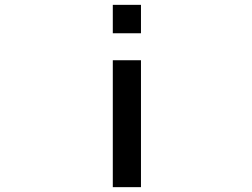

<svg xmlns="http://www.w3.org/2000/svg" viewBox="-20 -771 1040 792"><path d="M445.3 -633.8V-751H561.5V-633.8ZM445.3 1V-522.5H561.5V1Z"/></svg>

Font: GenEi Gothic M SemiBold
Style: Regular
Weight: 500
Designer: o_tamon (Modified); [Source Han Sans]
Ryoko NISHIZUKA  (kana & ideographs); Paul D. Hunt (Latin, Greek & Cyrillic); Wenl
Version: Version 1.1a;Original Version 1.004